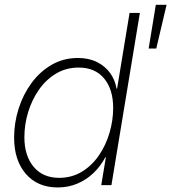

<svg xmlns="http://www.w3.org/2000/svg" viewBox="-20 -782 724 811"><path d="M224.1 9.8Q138.7 9.8 89.1 -47.6Q39.6 -105 39.6 -200.7Q39.6 -263.2 58.6 -323Q77.6 -382.8 113 -431.2Q148.4 -479.5 198.2 -508.3Q248 -537.1 309.1 -537.1Q355 -537.1 389.4 -520Q423.8 -502.9 445.1 -473.6Q466.3 -444.3 472.2 -407.7H474.6L527.3 -727.5H570.8L450.7 0H407.7L427.2 -117.7H424.8Q405.8 -81.1 375.7 -52Q345.7 -22.9 307.1 -6.6Q268.6 9.8 224.1 9.8ZM229.5 -30.8Q283.2 -30.8 325.7 -56.6Q368.2 -82.5 397.7 -125.5Q427.2 -168.5 442.6 -220.9Q458 -273.4 458 -326.2Q458 -404.3 419.9 -450.4Q381.8 -496.6 312.5 -496.6Q259.3 -496.6 216.8 -471.2Q174.3 -445.8 144.5 -403.1Q114.7 -360.4 98.9 -308.3Q83 -256.3 83 -202.6Q83 -124 122.1 -77.4Q161.1 -30.8 229.5 -30.8ZM607.9 -577.1 638.2 -761.7H683.6L640.1 -577.1Z"/></svg>

Font: Inter 24pt ExtraLight
Style: Italic
Weight: 250
Italic angle: -9.3988°
Version: Version 4.001;git-66647c0bb